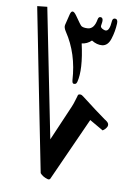

<svg xmlns="http://www.w3.org/2000/svg" viewBox="-102 -835 729 1072"><g transform="rotate(10 263.0 -298.5)"><path d="M461.2 -772.6Q478 -772.6 476.8 -747.4Q475 -702.4 461.2 -659.2Q448 -617.2 415.6 -613.6Q386.2 -610.6 355.6 -629.8Q331.6 -607 301.6 -604Q334 -460 314.8 -387.4Q312.4 -378.4 305.8 -375.4Q288.4 -368.8 286.6 -392.2Q277.6 -542.2 203.2 -653.2Q188.8 -674.8 192.4 -689.8L207.4 -751Q217 -790 244 -751.6Q277 -703.6 283.6 -698.8Q295 -691 320.8 -692.8Q356.2 -695.8 365.8 -751Q368.8 -768.4 382 -766.6Q390.4 -766 393.4 -755.2Q394.6 -750.4 394 -741.7Q393.4 -733 391 -720.4Q389.2 -709 406.6 -701.8Q415 -698.2 419.8 -698.2Q442.6 -697.6 446.2 -755.2Q447.4 -772.6 461.2 -772.6ZM501 -146 423 -191 260 171Q257 176 250 176Q247 176 245 175Q217 167 202 149Q163 -47 134.5 -190.5Q106 -334 86.5 -433Q67 -532 54.5 -595.5Q42 -659 35 -694Q28 -729 25 -744.5Q22 -760 21.5 -763Q21 -766 21 -766L77 -772L222 -46L309 -248Q316 -264 324 -292Q326 -299 328 -305Q330 -311 331 -316Q333 -320 337 -321Q349 -324 358 -316Q360 -315 362.5 -313Q365 -311 369 -308Q409 -277 442.5 -252Q476 -227 504 -207Q504 -207 505.5 -206.5Q507 -206 509 -204Q526 -193 526 -181Q526 -175 524 -171Q517 -156 501 -146Z"/></g></svg>

Font: Amiri
Style: Bold
Weight: 700
Designer: Khaled Hosny
Version: Version 0.113